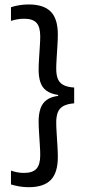

<svg xmlns="http://www.w3.org/2000/svg" viewBox="-20 -696 378 840"><path d="M28 -664.5Q44.5 -670 64.2 -673.2Q84 -676.5 105.5 -676.5Q171 -676.5 202 -645.2Q233 -614 233 -545Q233 -524 231.2 -496.2Q229.5 -468.5 227.8 -441.2Q226 -414 226 -394.5Q226 -369 232.8 -351.5Q239.5 -334 256.8 -324.5Q274 -315 304.5 -313V-244Q274 -241.5 256.8 -231.8Q239.5 -222 232.8 -204.2Q226 -186.5 226 -161Q226 -141.5 227.8 -114.2Q229.5 -87 231.2 -58.8Q233 -30.5 233 -9Q233 60 202 91.5Q171 123 105.5 123Q84 123 64.2 119.5Q44.5 116 28 111V50.5Q39.5 54.5 53.8 57.5Q68 60.5 85 60.5Q123 60.5 139.5 42.2Q156 24 156 -17Q156 -36 154.2 -62.5Q152.5 -89 150.8 -116.5Q149 -144 149 -165Q149 -196.5 156.8 -220.2Q164.5 -244 183.8 -258.5Q203 -273 238 -277L234.5 -272V-280.5Q201.5 -285.5 182.8 -299.5Q164 -313.5 156.5 -336.8Q149 -360 149 -390.5Q149 -411.5 150.8 -438.8Q152.5 -466 154.2 -492.5Q156 -519 156 -537Q156 -578 139.8 -596Q123.5 -614 86 -614Q69 -614 54.2 -611.2Q39.5 -608.5 28 -604.5Z"/></svg>

Font: Anek Telugu Medium
Style: Regular
Weight: 400
Version: Version 1.003